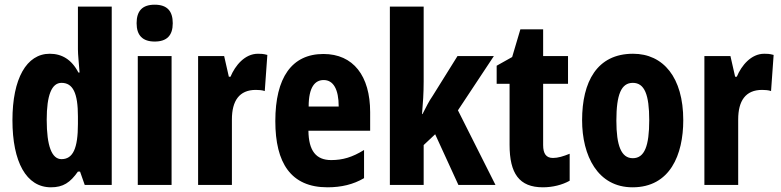

<svg xmlns="http://www.w3.org/2000/svg" viewBox="-20 -854 3329 818"><path d="M197 -56C249 -56 279 -76 312 -123H321L341 -66H456V-826H312V-644C312 -619 316 -589 319 -545H314C285 -601 243 -625 192 -625C93 -625 33 -519 33 -342C33 -164 92 -56 197 -56ZM242 -176C201 -176 179 -231 179 -344C179 -448 200 -501 242 -501C291 -501 312 -457 312 -358V-326C312 -222 291 -176 242 -176Z M639 -834C586 -834 562 -807 562 -755C562 -703 588 -677 639 -677C691 -677 716 -703 716 -755C716 -806 693 -834 639 -834ZM711 -615H567V-66H711Z M1079 -625C1023 -625 982 -575 962 -527H955L935 -615H824V-66H968V-345C968 -424 999 -471 1070 -471C1082 -471 1098 -470 1108 -466L1119 -620C1101 -625 1090 -625 1079 -625Z M1358 -624C1223 -624 1153 -523 1153 -338C1153 -160 1219 -56 1375 -56C1434 -56 1485 -68 1531 -95V-215C1481 -184 1440 -172 1391 -172C1327 -172 1295 -211 1294 -297H1557V-376C1557 -531 1485 -624 1358 -624ZM1359 -513C1400 -513 1423 -474 1423 -400H1295C1295 -483 1322 -513 1359 -513Z M1785 -507V-826H1641V-66H1785V-236L1834 -282L1933 -66H2091L1931 -384L2084 -615H1929L1823 -445C1807 -422 1797 -401 1780 -368H1778C1782 -415 1785 -456 1785 -507Z M2336 -181C2307 -181 2294 -199 2294 -236V-497H2400V-615H2294V-729H2197L2162 -611L2096 -574V-497H2151V-237C2151 -115 2192 -56 2293 -56C2334 -56 2375 -66 2407 -84V-199C2380 -188 2357 -181 2336 -181Z M2891 -342C2891 -524 2806 -625 2677 -625C2523 -625 2460 -505 2460 -342C2460 -191 2526 -56 2675 -56C2835 -56 2891 -195 2891 -342ZM2606 -340C2606 -452 2627 -501 2676 -501C2726 -501 2746 -451 2746 -342C2746 -232 2726 -180 2676 -180C2627 -180 2606 -233 2606 -340Z M3236 -625C3180 -625 3139 -575 3119 -527H3112L3092 -615H2981V-66H3125V-345C3125 -424 3156 -471 3227 -471C3239 -471 3255 -470 3265 -466L3276 -620C3258 -625 3247 -625 3236 -625Z"/></svg>

Font: Noto Sans Malayalam UI ExtraCondensed ExtraBold
Style: Regular
Weight: 800
Width: 2
Designer: Jelle Bosma - Monotype Design Team
Foundry: Monotype Imaging Inc.
Version: Version 2.104